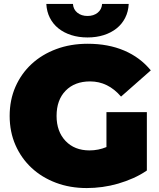

<svg xmlns="http://www.w3.org/2000/svg" viewBox="-20 -938 809 974"><path d="M725 -73Q693 -51 656 -34.5Q619 -18 579.5 -6.5Q540 5 499.5 10.5Q459 16 420 16Q335 16 263.5 -11Q192 -38 140 -86.5Q88 -135 58.5 -202Q29 -269 29 -350Q29 -431 58.5 -498Q88 -565 140.5 -613.5Q193 -662 265.5 -689Q338 -716 425 -716Q529 -716 610 -681.5Q691 -647 745 -581L594 -448Q528 -525 437 -525Q359 -525 313 -478Q267 -431 267 -350Q267 -271 312.5 -223Q358 -175 434 -175Q479 -175 520 -192V-369H725ZM424 -748Q379 -748 341.5 -760Q304 -772 276.5 -794Q249 -816 233 -847.5Q217 -879 215 -918H350Q352 -890 372.5 -873.5Q393 -857 424 -857Q455 -857 475.5 -873.5Q496 -890 498 -918H633Q631 -879 615 -847.5Q599 -816 571.5 -794Q544 -772 506.5 -760Q469 -748 424 -748Z"/></svg>

Font: Montserrat-Alt1 Black
Style: Regular
Weight: 900
Designer: Differentunic
Foundry: Differentunic
Version: Version 7.222